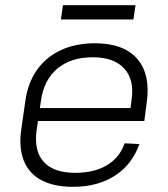

<svg xmlns="http://www.w3.org/2000/svg" viewBox="-20 -714 650 741"><path d="M262 7Q188 7 140 -18.5Q92 -44 72 -93.5Q52 -143 62 -214L78 -326Q88 -395 123 -444.5Q158 -494 215 -520.5Q272 -547 346 -547Q458 -547 510 -486.5Q562 -426 546 -316L537 -247H115L122 -297H495L481 -277L488 -330Q499 -407 459 -450Q419 -493 338 -493Q253 -493 201 -449Q149 -405 138 -325L121 -209Q111 -130 149.5 -88.5Q188 -47 270 -47Q344 -47 393 -76.5Q442 -106 461 -161L518 -158Q490 -79 423.5 -36Q357 7 262 7ZM503 -694 495 -639H215L223 -694Z"/></svg>

Font: Pathway Extreme 8pt Thin
Style: Italic
Weight: 100
Italic angle: -8°
Designer: Eduardo Rodriguez Tunni
Foundry: Eduardo Rodriguez Tunni
Version: Version 1.000